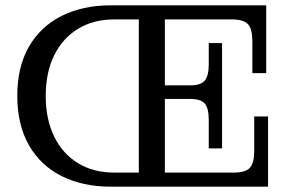

<svg xmlns="http://www.w3.org/2000/svg" viewBox="-20 -702 1091 722"><path d="M397 0Q291 0 211.5 -40Q132 -80 88.5 -156.5Q45 -233 45 -342Q45 -450 88.5 -526Q132 -602 211.5 -642Q291 -682 397 -682H502V-629H410Q332 -629 274 -594Q216 -559 184 -494.5Q152 -430 152 -341Q152 -253 184 -188Q216 -123 274 -88Q332 -53 410 -53H502V0ZM502 0V-682H600V0ZM600 0V-53H988V0ZM765 -251Q765 -295 750 -312.5Q735 -330 695 -330H815V-144H765ZM600 -330V-381H815V-330ZM860 -53Q903 -53 919.5 -71Q936 -89 936 -135V-264H988V-53ZM695 -381Q735 -381 750 -399Q765 -417 765 -460V-540H815V-381ZM600 -629V-682H981V-629ZM929 -547Q929 -593 912.5 -611Q896 -629 852 -629H981V-427H929Z"/></svg>

Font: Montagu Slab
Style: Regular
Weight: 400
Version: Version 1.000